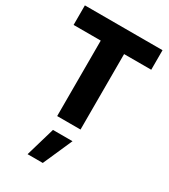

<svg xmlns="http://www.w3.org/2000/svg" viewBox="-238 -810 1077 1225"><g transform="rotate(30 300.0 -197.5)"><path d="M214 0V-556H14V-700H586V-556H386V0ZM172 305 235 90H379L284 305Z"/></g></svg>

Font: Red Hat Mono VF Light
Style: Regular
Weight: 300
Monospace: yes
Designer: Pentagram, MCKL
Foundry: Pentagram, MCKL
Version: Version 1.023